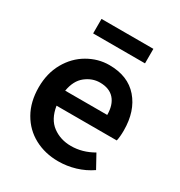

<svg xmlns="http://www.w3.org/2000/svg" viewBox="-177 -862 934 997"><g transform="rotate(30 290.5 -363.5)"><path d="M37 -270Q37 -354 73.5 -418.5Q110 -483 170.5 -518Q231 -553 298 -553Q410 -553 471 -482.5Q532 -412 532 -296Q532 -257 526 -233H165Q177 -158 224 -123.5Q271 -89 334 -89Q402 -89 466 -126L510 -46Q468 -17 418 -2Q368 13 316 13Q237 13 173.5 -21Q110 -55 73.5 -119Q37 -183 37 -270ZM142 -740H453V-653H142ZM417 -323Q417 -383 387.5 -416.5Q358 -450 301 -450Q255 -450 215.5 -419Q176 -388 165 -323Z"/></g></svg>

Font: Nebula Sans Semibold
Style: Regular
Weight: 600
Designer: Paul D. Hunt for Adobe (as Source Sans)
Foundry: Nebula Entertainment & Broadcasting LLC
Version: Version 1.010